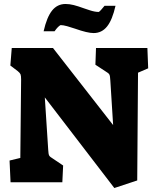

<svg xmlns="http://www.w3.org/2000/svg" viewBox="-20 -915 788 964"><path d="M205 -426 222 -164Q223 -141 227 -134Q231 -127 245 -119L297 -84L293 0H33L28 -109L82 -122L86 -516Q86 -535 83 -542Q80 -549 69 -558L32 -586L39 -674H246L548 -287L534 -510Q533 -534 529 -541Q525 -548 511 -556L459 -590L462 -674H720L724 -572L673 -550L669 -9L554 29ZM357 -771Q337 -778 317 -783.5Q297 -789 284 -789Q278 -786 270.5 -778.5Q263 -771 254 -758H199Q215 -829 241.5 -862Q268 -895 309 -895Q329 -895 350.5 -889.5Q372 -884 402 -873Q407 -871 432 -863Q457 -855 476 -855Q481 -858 488 -866Q495 -874 505 -886H560Q544 -815 517.5 -782Q491 -749 450 -749Q419 -749 357 -771Z"/></svg>

Font: Suez One
Style: Regular
Weight: 400
Designer: Michal Sahar
Foundry: Hagilda
Version: Version 1.001